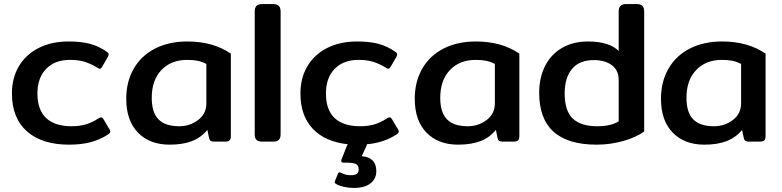

<svg xmlns="http://www.w3.org/2000/svg" viewBox="-20 -700 3863 949"><path d="M39 -238Q39 -314 73 -372Q107 -430 170.5 -462.5Q234 -495 319 -495Q382 -495 426 -483Q470 -471 508 -444Q517 -438 517 -431Q517 -425 512 -417L485 -370Q479 -360 474 -360Q469 -360 460 -366Q429 -385 398.5 -394.5Q368 -404 326 -404Q251 -404 208 -359.5Q165 -315 165 -238Q165 -157 208 -116.5Q251 -76 334 -76Q376 -76 407 -86Q438 -96 467 -115Q475 -120 480 -120Q486 -120 492 -110L521 -61Q525 -56 525 -50Q525 -43 515 -36Q475 -10 429 2.5Q383 15 321 15Q188 15 113.5 -50.5Q39 -116 39 -238Z M604 -212Q604 -296 641 -360.5Q678 -425 746.5 -460Q815 -495 906 -495Q1033 -495 1121 -435V-27Q1121 -12 1114.5 -6Q1108 0 1092 0H1037Q1026 0 1020.5 -4.5Q1015 -9 1013 -19L1005 -58Q974 -20 928.5 -2.5Q883 15 818 15Q720 15 662 -44.5Q604 -104 604 -212ZM1000 -189V-384Q979 -395 957.5 -399.5Q936 -404 905 -404Q826 -404 778 -354Q730 -304 730 -216Q730 -144 763.5 -110Q797 -76 866 -76Q919 -76 959.5 -107Q1000 -138 1000 -189Z M1239 -36V-643Q1239 -662 1247.5 -671Q1256 -680 1276 -680H1329Q1349 -680 1358 -671Q1367 -662 1367 -643V-36Q1367 -18 1358.5 -9Q1350 0 1329 0H1276Q1256 0 1247.5 -9Q1239 -18 1239 -36Z M1951 -50Q1951 -43 1941 -36Q1877 6 1793 13Q1794 16 1791 22L1768 72Q1840 78 1840 146Q1840 184 1811 206.5Q1782 229 1728 229Q1705 229 1682 224Q1659 219 1646 212Q1637 207 1635 204Q1633 201 1636 194L1650 159Q1653 152 1658 152Q1662 152 1668 155Q1688 166 1714 166Q1735 166 1744 159Q1753 152 1753 137Q1753 117 1739 110.5Q1725 104 1693 104H1678Q1670 104 1667.5 99.5Q1665 95 1668 88L1695 20Q1697 16 1699 13Q1587 1 1526 -63.5Q1465 -128 1465 -238Q1465 -314 1499 -372Q1533 -430 1596.5 -462.5Q1660 -495 1745 -495Q1808 -495 1852 -483Q1896 -471 1934 -444Q1943 -438 1943 -431Q1943 -425 1938 -417L1911 -370Q1905 -360 1900 -360Q1895 -360 1886 -366Q1855 -385 1824.5 -394.5Q1794 -404 1752 -404Q1677 -404 1634 -359.5Q1591 -315 1591 -238Q1591 -157 1634 -116.5Q1677 -76 1760 -76Q1802 -76 1833 -86Q1864 -96 1893 -115Q1901 -120 1906 -120Q1912 -120 1918 -110L1947 -61Q1951 -56 1951 -50Z M2030 -212Q2030 -296 2067 -360.5Q2104 -425 2172.5 -460Q2241 -495 2332 -495Q2459 -495 2547 -435V-27Q2547 -12 2540.5 -6Q2534 0 2518 0H2463Q2452 0 2446.5 -4.5Q2441 -9 2439 -19L2431 -58Q2400 -20 2354.5 -2.5Q2309 15 2244 15Q2146 15 2088 -44.5Q2030 -104 2030 -212ZM2426 -189V-384Q2405 -395 2383.5 -399.5Q2362 -404 2331 -404Q2252 -404 2204 -354Q2156 -304 2156 -216Q2156 -144 2189.5 -110Q2223 -76 2292 -76Q2345 -76 2385.5 -107Q2426 -138 2426 -189Z M2645 -241Q2645 -316 2674 -373.5Q2703 -431 2757.5 -463Q2812 -495 2886 -495Q2991 -495 3038 -448V-643Q3038 -662 3047 -671Q3056 -680 3076 -680H3126Q3146 -680 3155 -671Q3164 -662 3164 -643V-50Q3126 -22 3062 -3.5Q2998 15 2929 15Q2645 15 2645 -241ZM3038 -100V-304Q3038 -353 3004 -378Q2970 -403 2916 -403Q2843 -403 2807 -359Q2771 -315 2771 -238Q2771 -152 2811 -114Q2851 -76 2932 -76Q2999 -76 3038 -100Z M3247 -212Q3247 -296 3284 -360.5Q3321 -425 3389.5 -460Q3458 -495 3549 -495Q3676 -495 3764 -435V-27Q3764 -12 3757.5 -6Q3751 0 3735 0H3680Q3669 0 3663.5 -4.5Q3658 -9 3656 -19L3648 -58Q3617 -20 3571.5 -2.5Q3526 15 3461 15Q3363 15 3305 -44.5Q3247 -104 3247 -212ZM3643 -189V-384Q3622 -395 3600.5 -399.5Q3579 -404 3548 -404Q3469 -404 3421 -354Q3373 -304 3373 -216Q3373 -144 3406.5 -110Q3440 -76 3509 -76Q3562 -76 3602.5 -107Q3643 -138 3643 -189Z"/></svg>

Font: Mitr
Style: Regular
Weight: 400
Designer: Thanarat Vachiruckul
Foundry: Cadson Demak
Version: Version 1.003